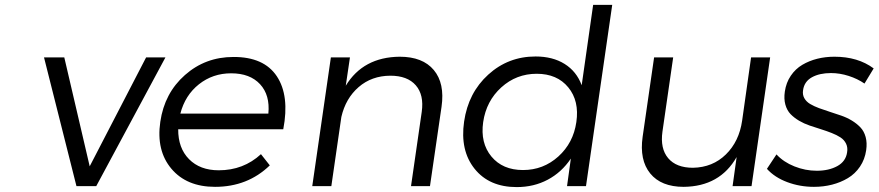

<svg xmlns="http://www.w3.org/2000/svg" viewBox="-20 -762 3597 786"><path d="M160.2 -526.9H243.2L347.2 -81.1L578.1 -526.9H657.2L374 0H293Z M935.5 -528.8Q1060.5 -529.3 1113.3 -449.7Q1166 -370.1 1139.6 -232.9H709.5Q709 -155.8 753.9 -110.4Q798.8 -64.9 875.5 -64.9Q976.6 -64.9 1048.3 -130.9L1084.5 -85Q993.7 2.9 860.4 2.9Q744.1 2.9 681.6 -71.3Q619.1 -145.5 636.2 -263.2Q653.3 -380.9 737.1 -454.8Q820.8 -528.8 935.5 -528.8ZM718.3 -296.9H1078.6Q1085.9 -372.6 1044.7 -417.2Q1003.4 -461.9 926.3 -461.9Q851.1 -461.9 794.4 -417Q737.8 -372.1 718.3 -296.9Z M1258.3 0 1334.5 -526.9H1412.6L1395.5 -411.1Q1466.8 -528.3 1616.2 -529.8Q1710.4 -529.8 1755.9 -475.3Q1801.3 -420.9 1787.6 -325.2L1740.2 0H1662.6L1706.5 -304.2Q1716.3 -373.5 1682.1 -412.8Q1647.9 -452.1 1578.1 -452.1Q1501.5 -451.7 1448.2 -405.5Q1395 -359.4 1377.4 -283.2L1336.4 0Z M2172.4 -530.8Q2242.7 -530.8 2291.5 -500.2Q2340.3 -469.7 2361.3 -413.1L2408.2 -742.2H2486.3L2378.9 0H2301.3L2316.9 -112.8Q2279.3 -56.6 2222.4 -26.4Q2165.5 3.9 2095.2 3.9Q1982.9 3.9 1922.9 -71Q1862.8 -146 1879.9 -264.2Q1897 -382.3 1978.8 -456.5Q2060.5 -530.8 2172.4 -530.8ZM1958 -262.2Q1945.8 -176.8 1991.7 -121.3Q2037.6 -65.9 2121.1 -65.9Q2204.1 -65.9 2265.6 -121.3Q2327.1 -176.8 2339.4 -262.2Q2352.1 -348.6 2306.4 -404.3Q2260.7 -460 2177.2 -460Q2093.8 -460 2032.2 -404.3Q1970.7 -348.6 1958 -262.2Z M2610.8 -202.1 2657.7 -526.9H2735.8L2691.9 -223.1Q2682.1 -153.8 2715.3 -114.5Q2748.5 -75.2 2816.9 -75.2Q2897.5 -76.7 2951.7 -129.9Q3005.9 -183.1 3018.1 -268.1L3054.7 -526.9H3132.8L3056.6 0H2979L2995.6 -119.1Q2926.8 1.5 2778.8 2.9Q2686.5 2.9 2641.8 -52Q2597.2 -106.9 2610.8 -202.1Z M3119.6 -70.8 3158.7 -129.9Q3187.5 -98.6 3232.2 -80.8Q3276.9 -63 3323.7 -63Q3373 -63 3407.7 -82Q3442.4 -101.1 3447.8 -138.2Q3451.2 -158.2 3443.6 -173.8Q3436 -189.5 3420.7 -199.5Q3405.3 -209.5 3384.8 -217.5Q3364.3 -225.6 3341.1 -232.9Q3317.9 -240.2 3294.7 -248Q3271.5 -255.9 3251.2 -267.8Q3231 -279.8 3216.3 -294.9Q3201.7 -310.1 3195.1 -333.7Q3188.5 -357.4 3192.9 -387.2Q3198.2 -423.8 3217.3 -451.9Q3236.3 -480 3264.4 -496.6Q3292.5 -513.2 3325.7 -521.5Q3358.9 -529.8 3396 -529.8Q3492.2 -529.8 3556.6 -481.9L3519 -419.9Q3490.7 -439.5 3454.3 -451.2Q3418 -462.9 3381.8 -462.9Q3335 -462.9 3303.7 -445.6Q3272.5 -428.2 3267.6 -393.1Q3264.6 -374.5 3272.7 -360.1Q3280.8 -345.7 3296.4 -336.4Q3312 -327.1 3333 -319.3Q3354 -311.5 3377.2 -304.2Q3400.4 -296.9 3423.6 -288.8Q3446.8 -280.8 3467 -268.6Q3487.3 -256.3 3502.2 -240.7Q3517.1 -225.1 3523.7 -201.2Q3530.3 -177.2 3525.9 -147Q3520.5 -109.4 3500.5 -79.8Q3480.5 -50.3 3450.9 -32.7Q3421.4 -15.1 3386.2 -6.1Q3351.1 2.9 3312 2.9Q3254.4 2.9 3202.9 -16.4Q3151.4 -35.6 3119.6 -70.8Z"/></svg>

Font: Trueno Light
Style: Italic
Weight: 300
Designer: Julieta Ulanovsky
Foundry: Julieta Ulanovsky
Version: Version 3.001b | FøM Fix